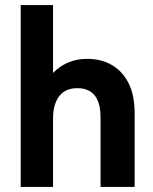

<svg xmlns="http://www.w3.org/2000/svg" viewBox="-20 -740 607 760"><path d="M62 -720H190V-451Q213 -476 247.5 -491.5Q282 -507 325 -507Q382 -507 424 -482Q466 -457 489.5 -409.5Q513 -362 513 -292V0H378V-275Q378 -333 355 -362Q332 -391 286 -391Q239 -391 214.5 -359.5Q190 -328 190 -270V0H62Z"/></svg>

Font: Albert Sans
Style: Bold
Weight: 700
Designer: Andreas Rasmussen
Foundry: a.Foundry
Version: Version 1.025